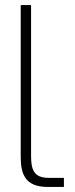

<svg xmlns="http://www.w3.org/2000/svg" viewBox="-20 -740 298 760"><path d="M62 -720V-121C62 -55 76 0 169 0H233V-36H172C112 -36 103 -72 103 -123V-720Z"/></svg>

Font: Aspekta 150
Style: Regular
Weight: 150
Designer: Ivo Dolenc
Version: Version 2.000